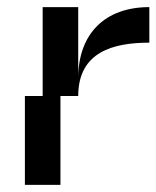

<svg xmlns="http://www.w3.org/2000/svg" viewBox="-20 -520 440 540"><path d="M100 -250H50V0H150V-250H200C200 -375 300 -400 400 -400V-500C275 -500 200 -425 200 -300V-500H100Z"/></svg>

Font: LS-VG5000 Shifted
Style: Regular
Weight: 400
Designer: Justin Bihan, 2021
Foundry: Justin Bihan, 2021
Version: Version 1.000;Glyphs 3.1.2 (3151)